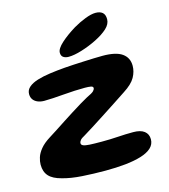

<svg xmlns="http://www.w3.org/2000/svg" viewBox="-108 -785 784 891"><g transform="rotate(-15 284.0 -339.0)"><path d="M289 20.5Q233 20.5 178.2 17Q123.5 13.5 83.5 2Q42.5 -8.5 23.8 -29Q5 -49.5 5 -84Q5 -100 10.8 -118.5Q16.5 -137 32.8 -157Q49 -177 79.5 -196Q97 -206.5 118.5 -220.8Q140 -235 164 -250.5Q188 -266 211.5 -281Q235 -296 256.2 -308.8Q277.5 -321.5 293 -330Q321 -343 328 -350.5Q335 -358 335 -364.5Q335 -372 324 -374Q313 -376 295 -376Q272.5 -376 246 -374.8Q219.5 -373.5 192.5 -371.2Q165.5 -369 141.2 -367.5Q117 -366 98.5 -366Q81.5 -366 67.8 -371.5Q54 -377 46 -387.8Q38 -398.5 38 -414.5Q38 -434 53.8 -447.5Q69.5 -461 96.5 -469.2Q123.5 -477.5 158 -482.2Q192.5 -487 229.5 -490Q248 -491.5 272.2 -492.8Q296.5 -494 322.5 -495.2Q348.5 -496.5 372.2 -497.2Q396 -498 413.5 -498Q477.5 -498 507 -477Q536.5 -456 536.5 -417.5Q536.5 -389.5 521.5 -362.5Q506.5 -335.5 465 -309Q438 -291 405.5 -269.8Q373 -248.5 341 -227.8Q309 -207 282 -190Q255 -173 238.5 -163Q221.5 -154 215.5 -146.8Q209.5 -139.5 209.5 -132Q209.5 -124.5 218.5 -120.5Q227.5 -116.5 248.8 -115.2Q270 -114 307 -114Q349 -114 385.5 -116.5Q422 -119 459 -119Q494 -119 512 -105Q530 -91 530 -66Q530 -42 512 -25.2Q494 -8.5 461.2 1.5Q428.5 11.5 384.8 16Q341 20.5 289 20.5ZM260.5 -534Q245.5 -534 235.5 -540.8Q225.5 -547.5 225.5 -563Q225.5 -582 254.2 -608Q283 -634 324 -659Q353 -676 382.8 -687.5Q412.5 -699 433 -699Q454.5 -699 466.2 -689Q478 -679 478 -657Q478 -633.5 456 -613.2Q434 -593 398 -575Q363 -557.5 325.2 -545.8Q287.5 -534 260.5 -534Z"/></g></svg>

Font: Gluten SemiBold
Style: Regular
Weight: 600
Designer: Tyler Finck
Foundry: Etcetera Type Company
Version: Version 1.300